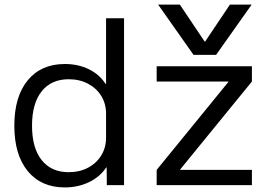

<svg xmlns="http://www.w3.org/2000/svg" viewBox="-20 -810 1180 840"><path d="M263.7 10Q160 10 101.3 -61.5Q42.7 -133 42.7 -260Q42.7 -387.3 101.3 -458.7Q160 -530 263.7 -530Q321.6 -530 368.3 -507.3Q415 -484.7 442 -442.7H444V-730H522.7V0H447.3L446.6 -77.3H444.6Q417.6 -36.3 369.6 -13.2Q321.6 10 263.7 10ZM280.3 -56.7Q328 -56.7 364.8 -76.1Q401.6 -95.4 422.8 -129.7Q444 -164 444 -207.3V-312.7Q444 -356.6 422.8 -390.6Q401.6 -424.6 364.8 -443.9Q328 -463.3 280.3 -463.3Q204.4 -463.3 162.2 -410.3Q120.1 -357.3 120.1 -260Q120.1 -162.7 162.2 -109.7Q204.4 -56.7 280.3 -56.7ZM671.7 -790H766.7L875.4 -628.1H877.4L986 -790H1081.1L925.4 -570H826.7ZM665.4 0V-66.7L979 -451.3V-453.3H665.4V-520H1082.1V-453.3L768.4 -68.7V-66.7H1082.1V0Z"/></svg>

Font: M PLUS 1 Thin
Style: Regular
Weight: 100
Designer: Coji Morishita
Foundry: UNDERFOREST DESIGN
Version: Version 1.001